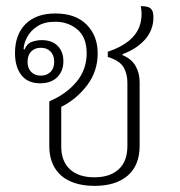

<svg xmlns="http://www.w3.org/2000/svg" viewBox="-20 -597 588 627"><path d="M289 10Q244 10 210.5 -4.5Q177 -19 159 -48.5Q141 -78 141 -120V-266Q197 -290 230 -330Q263 -370 263 -423Q263 -475 233 -500.5Q203 -526 160 -526Q125 -526 102.5 -511.5Q80 -497 69 -476.5Q58 -456 57 -437L60 -435Q68 -455 84.5 -460.5Q101 -466 116 -466Q150 -466 168.5 -447Q187 -428 187 -397Q187 -365 167 -345Q147 -325 111 -325Q71 -325 50 -351.5Q29 -378 29 -424Q29 -484 63.5 -518.5Q98 -553 161 -553Q227 -553 263 -516.5Q299 -480 299 -423Q299 -364 264.5 -318.5Q230 -273 180 -248V-119Q180 -70 208.5 -44Q237 -18 288 -18Q339 -18 367.5 -44Q396 -70 396 -120V-327Q396 -356 383.5 -377.5Q371 -399 332 -411V-428Q374 -442 400 -463Q426 -484 436 -512.5Q446 -541 440 -577Q453 -577 462 -574.5Q471 -572 476 -564.5Q481 -557 481 -540Q481 -500 454.5 -469Q428 -438 380 -420V-417Q409 -405 422.5 -382Q436 -359 436 -328V-121Q436 -57 397 -23.5Q358 10 289 10ZM113 -350Q133 -350 145 -362Q157 -374 157 -395Q157 -417 145 -429Q133 -441 113 -441Q94 -441 82 -429Q70 -417 70 -395Q70 -374 82 -362Q94 -350 113 -350Z"/></svg>

Font: Noto Serif Thai ExtraLight
Style: Regular
Weight: 250
Version: Version 2.001